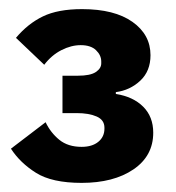

<svg xmlns="http://www.w3.org/2000/svg" viewBox="-20 -724 385 421"><path d="M151 -558Q178 -558 190 -566Q202 -574 202 -585V-589Q202 -603 190.5 -614Q179 -625 157 -625Q136 -625 114.5 -614Q93 -603 77 -582L15 -641Q41 -672 74 -688Q107 -704 160 -704Q231 -704 270.5 -676Q310 -648 310 -603Q310 -568 287.5 -547Q265 -526 234 -522V-518Q272 -512 294 -490Q316 -468 316 -433Q316 -382 272.5 -352.5Q229 -323 159 -323Q94 -323 59 -345Q24 -367 4 -398L80 -456Q91 -433 110 -417.5Q129 -402 159 -402Q182 -402 195.5 -413Q209 -424 209 -442V-444Q209 -461 192 -468.5Q175 -476 148 -476H117V-558Z"/></svg>

Font: IBMPlexSans-Bold
Style: Bold
Weight: 700
Designer: Mike Abbink, Paul van der Laan, Pieter van Rosmalen
Foundry: Bold Monday
Version: Version 3.1